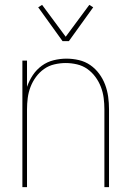

<svg xmlns="http://www.w3.org/2000/svg" viewBox="-20 -769 540 789"><path d="M72 0V-520H91V-412Q100 -438 115 -460.5Q130 -483 152 -499Q174 -515 200.5 -521.5Q227 -528 253 -528Q279 -528 304.5 -522Q330 -516 351 -501.5Q372 -487 387.5 -466Q403 -445 412 -421Q421 -397 424.5 -371.5Q428 -346 428 -320V0H409V-320Q409 -343 406 -366.5Q403 -390 394.5 -412Q386 -434 372 -453Q358 -472 339 -485.5Q320 -499 296.5 -504.5Q273 -510 250 -510Q227 -510 203.5 -504.5Q180 -499 161 -485.5Q142 -472 128 -453Q114 -434 105.5 -412Q97 -390 94 -366.5Q91 -343 91 -320V0ZM237 -600 137 -739 153 -749 250 -618 347 -749 363 -739 263 -600Z"/></svg>

Font: Iosevka Curly Thin
Style: Regular
Weight: 100
Monospace: yes
Designer: Belleve Invis
Foundry: Belleve Invis
Version: Version 22.1.2; ttfautohint (v1.8.4)